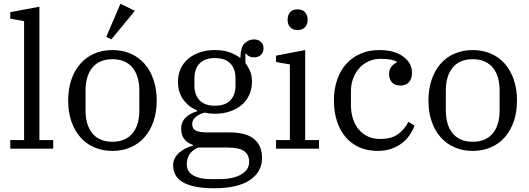

<svg xmlns="http://www.w3.org/2000/svg" viewBox="-20 -796 2833 1028"><path d="M35 -46H109V-683L35 -696V-731L191 -760V-46H265V0H35Z M582 -37Q619 -37 646.5 -49.5Q674 -62 691.5 -84.5Q709 -107 717.5 -137.5Q726 -168 726 -204V-312Q726 -348 717.5 -378.5Q709 -409 691.5 -431.5Q674 -454 646.5 -466.5Q619 -479 582 -479Q544 -479 517 -466.5Q490 -454 472.5 -431.5Q455 -409 446.5 -378.5Q438 -348 438 -312V-204Q438 -168 446.5 -137.5Q455 -107 472.5 -84.5Q490 -62 517 -49.5Q544 -37 582 -37ZM582 12Q529 12 485 -7Q441 -26 410 -61.5Q379 -97 362 -146.5Q345 -196 345 -258Q345 -319 362 -369Q379 -419 410 -454.5Q441 -490 485 -509Q529 -528 582 -528Q635 -528 679 -509Q723 -490 754 -454.5Q785 -419 802 -369Q819 -319 819 -258Q819 -196 802 -146.5Q785 -97 754 -61.5Q723 -26 679 -7Q635 12 582 12ZM549 -599 625 -776 702 -738 576 -585Z M1126 212Q1066 212 1024 203Q982 194 956 178Q930 162 918.5 139Q907 116 907 88Q907 68 916 51Q925 34 940 21Q955 8 974 -1.5Q993 -11 1013 -16V-20Q950 -42 950 -105Q950 -145 975.5 -168Q1001 -191 1035 -200V-205Q988 -225 960.5 -264Q933 -303 933 -358Q933 -397 947.5 -428.5Q962 -460 988.5 -482Q1015 -504 1051 -516Q1087 -528 1130 -528Q1177 -528 1210.5 -515.5Q1244 -503 1267 -485Q1268 -543 1289.5 -564Q1311 -585 1340 -585Q1362 -585 1376.5 -572Q1391 -559 1391 -537Q1391 -516 1377.5 -502.5Q1364 -489 1340 -489Q1312 -489 1297 -509H1294V-459Q1305 -444 1317 -420Q1329 -396 1329 -358Q1329 -319 1314 -287Q1299 -255 1272.5 -233Q1246 -211 1209.5 -199Q1173 -187 1130 -187Q1102 -187 1077 -193Q1051 -188 1030 -171.5Q1009 -155 1009 -132Q1009 -107 1028 -97Q1047 -87 1092 -87H1210Q1298 -87 1340.5 -51.5Q1383 -16 1383 50Q1383 124 1318 168Q1253 212 1126 212ZM1131 -230Q1186 -230 1213.5 -259Q1241 -288 1241 -338V-377Q1241 -427 1213.5 -456Q1186 -485 1131 -485Q1076 -485 1048.5 -456Q1021 -427 1021 -377V-338Q1021 -288 1048.5 -259Q1076 -230 1131 -230ZM980 83Q980 123 1014.5 143Q1049 163 1107 163H1154Q1229 163 1271.5 138Q1314 113 1314 71Q1314 33 1288 13.5Q1262 -6 1197 -6H1041Q1009 8 994.5 31Q980 54 980 83Z M1573 -635Q1547 -635 1533.5 -650.5Q1520 -666 1520 -688V-693Q1520 -715 1533.5 -730.5Q1547 -746 1573 -746Q1599 -746 1613 -730.5Q1627 -715 1627 -693V-688Q1627 -666 1613 -650.5Q1599 -635 1573 -635ZM1458 -46H1532V-451L1458 -464V-498L1614 -528V-46H1688V0H1458Z M2003 12Q1947 12 1903.5 -7.5Q1860 -27 1830 -62.5Q1800 -98 1784 -147.5Q1768 -197 1768 -258Q1768 -320 1785.5 -370Q1803 -420 1835 -455Q1867 -490 1911.5 -509Q1956 -528 2010 -528Q2091 -528 2138.5 -493.5Q2186 -459 2186 -406Q2186 -374 2169.5 -356Q2153 -338 2124 -338Q2093 -338 2078 -356Q2063 -374 2063 -399Q2063 -421 2074 -437Q2085 -453 2105 -462V-465Q2092 -473 2071.5 -477Q2051 -481 2019 -481Q1984 -481 1954.5 -468Q1925 -455 1904 -431.5Q1883 -408 1871 -376.5Q1859 -345 1859 -308V-234Q1859 -193 1870 -159.5Q1881 -126 1901.5 -102Q1922 -78 1950.5 -65Q1979 -52 2015 -52Q2076 -52 2111 -77.5Q2146 -103 2167 -144L2199 -123Q2190 -97 2173 -72.5Q2156 -48 2132 -29.5Q2108 -11 2075.5 0.5Q2043 12 2003 12Z M2511 -37Q2548 -37 2575.5 -49.5Q2603 -62 2620.5 -84.5Q2638 -107 2646.5 -137.5Q2655 -168 2655 -204V-312Q2655 -348 2646.5 -378.5Q2638 -409 2620.5 -431.5Q2603 -454 2575.5 -466.5Q2548 -479 2511 -479Q2473 -479 2446 -466.5Q2419 -454 2401.5 -431.5Q2384 -409 2375.5 -378.5Q2367 -348 2367 -312V-204Q2367 -168 2375.5 -137.5Q2384 -107 2401.5 -84.5Q2419 -62 2446 -49.5Q2473 -37 2511 -37ZM2511 12Q2458 12 2414 -7Q2370 -26 2339 -61.5Q2308 -97 2291 -146.5Q2274 -196 2274 -258Q2274 -319 2291 -369Q2308 -419 2339 -454.5Q2370 -490 2414 -509Q2458 -528 2511 -528Q2564 -528 2608 -509Q2652 -490 2683 -454.5Q2714 -419 2731 -369Q2748 -319 2748 -258Q2748 -196 2731 -146.5Q2714 -97 2683 -61.5Q2652 -26 2608 -7Q2564 12 2511 12Z"/></svg>

Font: IBM Plex Serif
Style: Regular
Weight: 400
Designer: Mike Abbink, Paul van der Laan, Pieter van Rosmalen
Foundry: Bold Monday
Version: Version 3.001